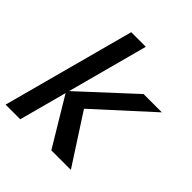

<svg xmlns="http://www.w3.org/2000/svg" viewBox="-223 -854 987 987"><g transform="rotate(45 271.0 -360.0)"><path d="M-27 0H79.5L149.2 -260L305.5 0H447.5L272.9 -270L569.2 -540H436.2L154.6 -280L272.5 -720H166.5Z"/></g></svg>

Font: Manrope
Style: SemiBoldItalic
Weight: 600
Italic angle: -15°
Designer: Mikhail Sharanda
Foundry: Mikhail Sharanda
Version: Version 4.502;hotconv 1.0.109;makeotfexe 2.5.65596